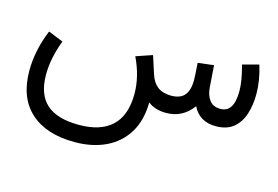

<svg xmlns="http://www.w3.org/2000/svg" viewBox="-82 -516 1363 940"><g transform="rotate(15 599.5 -46.5)"><path d="M747.6 0Q690.9 0 655.3 -28.3Q654.3 64 615.5 126.7Q576.7 189.5 508.8 221.7Q440.9 253.9 352.1 253.9Q207.5 253.9 127.7 181.6Q47.9 109.4 47.9 -27.3Q47.9 -129.9 91.8 -236.8L167.5 -206.1Q131.8 -112.3 131.8 -29.8Q131.8 69.8 185.3 118.4Q238.8 167 350.6 167Q460 167 517.1 113.5Q574.2 60.1 574.7 -48.8Q574.7 -137.7 530.8 -229L613.3 -257.3L642.1 -168Q654.8 -127.9 680.4 -108.2Q706.1 -88.4 748.5 -87.9Q796.9 -87.9 817.9 -114.3Q838.9 -140.6 838.9 -189.9Q838.9 -201.7 837.6 -223.4Q836.4 -245.1 834 -276.9L914.6 -286.6L922.4 -176.3Q924.8 -139.2 943.1 -113.5Q961.4 -87.9 999.5 -87.9Q1067.4 -87.9 1067.4 -196.3Q1067.4 -247.6 1045.9 -325.2L1127.9 -347.2Q1151.4 -272.5 1151.4 -203.6Q1151.4 -147.9 1136.7 -101.8Q1122.1 -55.7 1088.9 -28.1Q1055.7 -0.5 1000 0Q916.5 0 881.8 -69.8Q831.1 0 747.6 0Z"/></g></svg>

Font: Vazir
Style: Regular
Weight: 400
Designer: Saber Rastikerdar
Foundry: Saber Rastikerdar
Version: Version 30.0.0